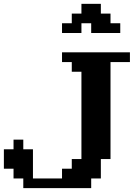

<svg xmlns="http://www.w3.org/2000/svg" viewBox="-20 -970 690 990"><path d="M450.2 -49.8V0H100.1V-49.8H49.8V-100.1H0V-200.2H49.8V-250H100.1V-200.2H149.9V-49.8H299.8V-100.1H350.1V-149.9H399.9V-600.1H350.1V-649.9H299.8V-700.2H649.9V-649.9H549.8V-149.9H500V-49.8ZM600.1 -799.8H450.2V-850.1H399.9V-799.8H299.8V-850.1H350.1V-899.9H399.9V-950.2H500V-899.9H549.8V-850.1H600.1Z"/></svg>

Font: Redaction 50
Style: Bold
Weight: 700
Designer: Jeremy Mickel / Forest Young
Foundry: MCKL
Version: Version 2.001;hotconv 1.0.113;makeotfexe 2.5.65598 DEVELOPME